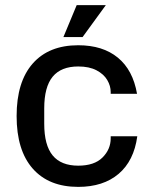

<svg xmlns="http://www.w3.org/2000/svg" viewBox="-20 -721 602 751"><path d="M45 -267Q45 -401 108 -472.5Q171 -544 286 -544Q382 -544 441 -495.5Q500 -447 516 -354H413V-361Q413 -385 399.5 -408Q386 -431 357.5 -446Q329 -461 286 -461Q219 -461 186 -421Q153 -381 153 -297V-237Q153 -153 186 -113Q219 -73 286 -73Q349 -73 381 -105Q413 -137 413 -180V-188H517Q504 -92 444 -41Q384 10 286 10Q171 10 108 -61.5Q45 -133 45 -267ZM280 -701H394L303 -576H228Z"/></svg>

Font: Mozilla Headline BETA
Style: Regular
Weight: 400
Designer: Studio DRAMA
Foundry: Studio DRAMA
Version: Version 0.100